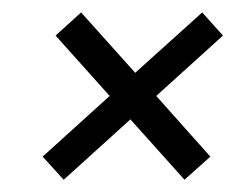

<svg xmlns="http://www.w3.org/2000/svg" viewBox="-20 -548 394 312"><path d="M83.5 -255.9 49.3 -293.5 158.2 -392.1 70.3 -490.2 111.8 -527.8 199.7 -429.7 308.6 -527.8 342.3 -490.2 233.9 -392.1 321.8 -293.5 279.8 -255.9 191.9 -354Z"/></svg>

Font: Oswald
Style: Light
Weight: 300
Designer: Vernon Adams
Foundry: Vernon Adams
Version: 3.0; ttfautohint (v0.95.6-bc232) -l 8 -r 50 -G 200 -x 0 -w "